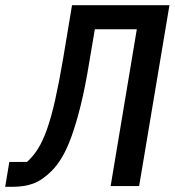

<svg xmlns="http://www.w3.org/2000/svg" viewBox="-53 -718 674 741"><path d="M-17 -93H51Q74 -113 93 -143Q112 -173 128.5 -219.5Q145 -266 160 -333Q175 -400 191 -494L225 -698H601L484 0H374L475 -605H313L292 -481Q276 -382 258.5 -311.5Q241 -241 223 -191.5Q205 -142 186 -110.5Q167 -79 147 -59Q110 -22 75 -9.5Q40 3 -4 3H-33Z"/></svg>

Font: IBM Plex Mono Medium
Style: Italic
Weight: 500
Italic angle: -9°
Monospace: yes
Designer: Mike Abbink, Paul van der Laan, Pieter van Rosmalen
Foundry: Bold Monday
Version: Version 2.3